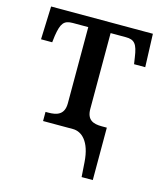

<svg xmlns="http://www.w3.org/2000/svg" viewBox="-112 -619 776 913"><g transform="rotate(15 276.5 -163.0)"><path d="M371 137 376 210H431V-48H406C363 -48 332 -60 332 -114V-487H407C450 -487 464 -469 473 -406L478 -373H533L527 -536H26L20 -373H75L79 -406C89 -469 102 -487 146 -487H222V-112C222 -55 185 -45 143 -45H130V0H277C320 0 364 37 371 137Z"/></g></svg>

Font: Noto Serif Medium
Style: Regular
Weight: 500
Designer: Monotype Design Team
Foundry: Monotype Imaging Inc.
Version: Version 2.013